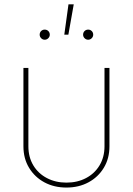

<svg xmlns="http://www.w3.org/2000/svg" viewBox="-20 -844 603 872"><path d="M281.7 7.8Q225.6 7.8 181.6 -15.9Q137.7 -39.6 112.1 -81.8Q86.4 -124 86.4 -179.7V-535.6H108.9V-179.7Q108.9 -130.4 131.3 -93Q153.8 -55.7 193.1 -35.2Q232.4 -14.6 281.7 -14.6Q331.5 -14.6 370.6 -35.2Q409.7 -55.7 432.1 -93Q454.6 -130.4 454.6 -179.7V-535.6H477.1V-179.7Q477.1 -124 451.4 -81.8Q425.8 -39.6 381.8 -15.9Q337.9 7.8 281.7 7.8ZM380.4 -663.6Q371.1 -663.6 364.3 -670.4Q357.4 -677.2 357.4 -686.5Q357.4 -696.3 364 -702.9Q370.6 -709.5 380.4 -709.5Q390.1 -709.5 396.7 -702.9Q403.3 -696.3 403.3 -686.5Q403.3 -677.2 396.5 -670.4Q389.6 -663.6 380.4 -663.6ZM183.1 -663.6Q173.8 -663.6 167 -670.4Q160.2 -677.2 160.2 -686.5Q160.2 -696.3 166.7 -702.9Q173.3 -709.5 183.1 -709.5Q192.9 -709.5 199.5 -702.9Q206.1 -696.3 206.1 -686.5Q206.1 -677.2 199.2 -670.4Q192.4 -663.6 183.1 -663.6ZM272 -686.5 291 -824.2H314.9L290.5 -686.5Z"/></svg>

Font: Inter 20pt Thin
Style: Regular
Weight: 250
Version: Version 4.001;git-66647c0bb